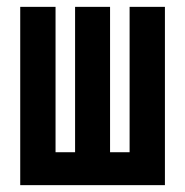

<svg xmlns="http://www.w3.org/2000/svg" viewBox="-20 -540 540 560"><path d="M39 0V-520H142V-96H199V-520H301V-96H358V-520H461V0Z"/></svg>

Font: Iosevka SS04
Style: Bold
Weight: 700
Monospace: yes
Designer: Belleve Invis
Foundry: Belleve Invis
Version: Version 19.0.0; ttfautohint (v1.8.4)